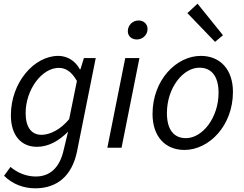

<svg xmlns="http://www.w3.org/2000/svg" viewBox="-20 -801 1322 1041"><path d="M171 220C292 220 370 150 397 23L499 -486H435L416 -425H413C390 -469 347 -498 296 -498C165 -498 39 -354 39 -176C39 -63 98 -5 180 -5C242 -5 298 -36 349 -87L324 17C304 102 256 156 174 156C122 156 73 135 37 104L2 152C48 198 109 220 171 220ZM205 -70C152 -70 119 -109 119 -188C119 -314 206 -433 299 -433C336 -433 368 -413 397 -362L355 -155C309 -99 251 -70 205 -70Z M562 0H639L736 -486H659ZM722 -587C753 -587 780 -611 780 -644C780 -673 757 -690 731 -690C700 -690 673 -665 673 -632C673 -603 696 -587 722 -587Z M980 12C1113 12 1243 -119 1243 -303C1243 -424 1174 -498 1069 -498C936 -498 807 -367 807 -183C807 -62 875 12 980 12ZM988 -52C921 -52 885 -100 885 -188C885 -324 972 -434 1061 -434C1128 -434 1165 -386 1165 -298C1165 -163 1078 -52 988 -52ZM1146 -574 1189 -610 1051 -781 996 -730Z"/></svg>

Font: Source Sans Pro
Style: Italic
Weight: 400
Italic angle: -11°
Designer: Paul D. Hunt
Foundry: Adobe Systems Incorporated
Version: Version 3.006;hotconv 1.0.111;makeotfexe 2.5.65597